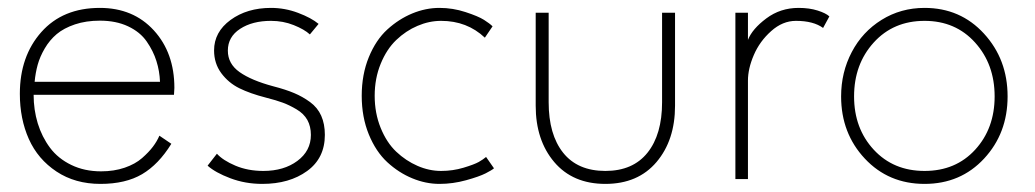

<svg xmlns="http://www.w3.org/2000/svg" viewBox="-20 -442 2556 474"><path d="M63 -208Q63 -171 73.2 -137.5Q83.5 -104 103.5 -77.2Q123.5 -50.5 156 -34.8Q188.5 -19 229.5 -19Q261.5 -19 287.8 -28Q314 -37 330.8 -51.8Q347.5 -66.5 357.5 -79.8Q367.5 -93 373.5 -107L403 -87Q371.5 -36 330.8 -12Q290 12 228 12Q165.5 12 119.5 -18.5Q73.5 -49 51.2 -98.8Q29 -148.5 29 -210.5Q29 -303 82 -362.8Q135 -422.5 226.5 -422.5Q309 -422.5 359.8 -367Q410.5 -311.5 410.5 -225Q410.5 -222 410 -216.2Q409.5 -210.5 409.5 -208ZM375 -240Q374 -266.5 366.2 -291.2Q358.5 -316 342.2 -339.5Q326 -363 296.2 -377Q266.5 -391 226.5 -391Q192.5 -391 165 -381.8Q137.5 -372.5 120 -357.8Q102.5 -343 90.5 -322.5Q78.5 -302 73 -282Q67.5 -262 65.5 -240Z M649 -422.5Q683.5 -422.5 716 -410.2Q748.5 -398 766.5 -383L745 -357Q731.5 -369.5 705.2 -380Q679 -390.5 649 -390.5Q603 -390.5 572.8 -370.8Q542.5 -351 542.5 -317Q542.5 -284.5 571.5 -264Q600.5 -243.5 654.5 -229Q685.5 -221 706.2 -212.2Q727 -203.5 745.5 -190Q764 -176.5 773 -156.2Q782 -136 782 -109Q782 -51.5 738.2 -19.8Q694.5 12 627.5 12Q585.5 12 548.5 -2Q511.5 -16 492.5 -33L515.5 -62.5Q530.5 -46 561.2 -33Q592 -20 630 -20Q681 -20 714.2 -44.8Q747.5 -69.5 747.5 -109Q747.5 -130 738.8 -145.8Q730 -161.5 712.2 -172Q694.5 -182.5 678.2 -188.5Q662 -194.5 636.5 -201Q597.5 -211 570.8 -224.2Q544 -237.5 526.2 -261.5Q508.5 -285.5 508.5 -317.5Q508.5 -363 549.2 -392.8Q590 -422.5 649 -422.5Z M1069 -20Q1098 -20 1124.5 -28Q1151 -36 1162 -42.2Q1173 -48.5 1180 -54.5L1199.5 -26.5Q1194.5 -22 1178.8 -14Q1163 -6 1130.5 3Q1098 12 1065 12Q1031 12 997.8 -1.8Q964.5 -15.5 936.2 -41.5Q908 -67.5 890.5 -110.2Q873 -153 873 -205.5Q873 -258 890.5 -300.8Q908 -343.5 936.2 -369.2Q964.5 -395 997.8 -408.8Q1031 -422.5 1065 -422.5Q1098 -422.5 1129.2 -412.2Q1160.5 -402 1174.8 -393Q1189 -384 1196 -377L1177 -349Q1133 -390.5 1069 -390.5Q1039.5 -390.5 1010.8 -378.2Q982 -366 958.2 -343.2Q934.5 -320.5 919.8 -284.5Q905 -248.5 905 -205.5Q905 -162.5 919.8 -126.2Q934.5 -90 958.2 -67.5Q982 -45 1010.8 -32.5Q1039.5 -20 1069 -20Z M1334.5 -189.5Q1334.5 -110 1370.2 -65Q1406 -20 1474.5 -20Q1542.5 -20 1578.5 -65Q1614.5 -110 1614.5 -189.5V-410.5H1646.5V-181Q1646.5 -96 1600.8 -42Q1555 12 1474.5 12Q1394 12 1348.2 -42Q1302.5 -96 1302.5 -181V-410.5H1334.5Z M1826.5 0H1795.5V-410.5H1826.5V-343.5Q1837 -370.5 1871.8 -396.5Q1906.5 -422.5 1951.5 -422.5Q1978 -422.5 1998.5 -416Q2019 -409.5 2027.5 -401.5L2012 -373Q1988 -390.5 1945 -390.5Q1912 -390.5 1883.8 -365.2Q1855.5 -340 1841 -306.2Q1826.5 -272.5 1826.5 -243Z M2056.5 -204Q2056.5 -263.5 2082.8 -313.5Q2109 -363.5 2156.5 -393Q2204 -422.5 2262.5 -422.5Q2351 -422.5 2409.2 -359Q2467.5 -295.5 2467.5 -204Q2467.5 -113 2409.5 -50.5Q2351.5 12 2262.5 12Q2173.5 12 2115 -50.5Q2056.5 -113 2056.5 -204ZM2435.5 -204Q2435.5 -283.5 2387.2 -337Q2339 -390.5 2262.5 -390.5Q2185.5 -390.5 2137 -337Q2088.5 -283.5 2088.5 -204Q2088.5 -125 2137 -72.5Q2185.5 -20 2262.5 -20Q2339.5 -20 2387.5 -72.5Q2435.5 -125 2435.5 -204Z"/></svg>

Font: League Spartan ExtraLight
Style: Regular
Weight: 200
Foundry: The League of Moveable Type
Version: Version 2.002